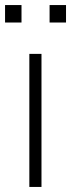

<svg xmlns="http://www.w3.org/2000/svg" viewBox="-43 -739 281 759"><path d="M73 0V-526H121V0ZM-23 -650V-719H42V-650ZM153 -650V-719H218V-650Z"/></svg>

Font: Archivo Thin
Style: Regular
Weight: 250
Designer: Hector Gatti
Foundry: Omnibus-Type
Version: Version 2.001